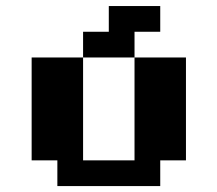

<svg xmlns="http://www.w3.org/2000/svg" viewBox="-20 -628 734 648"><path d="M434 -434H607.6V-86.8H520.8V0H173.6V-86.8H86.8V-434H260.4V-86.8H434ZM434 -520.8V-434H260.4V-520.8H347.2V-607.6H520.8V-520.8Z"/></svg>

Font: 8-bit Operator+ 8
Style: Bold
Weight: 700
Designer: GrandChaos9000
Version: Version 1.3.0 - August 1, 2014